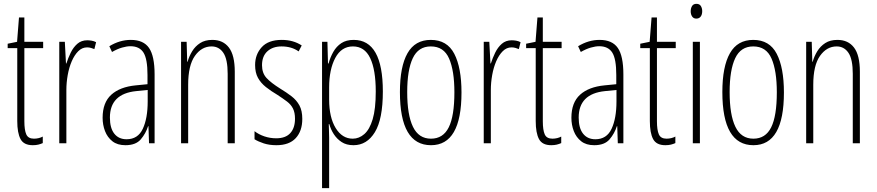

<svg xmlns="http://www.w3.org/2000/svg" viewBox="-20 -747 4571 1001"><path d="M157 -24Q170 -24 182 -27Q194 -30 203 -35V-1Q192 4 179.5 7Q167 10 151 10Q104 10 87 -22Q70 -54 70 -116V-496H20V-519L69 -529L79 -656H107V-529H205V-496H107V-115Q107 -69 117 -46.5Q127 -24 157 -24Z M435 -537Q445 -537 457.5 -535Q470 -533 481 -527L472 -491Q465 -494 455 -497Q445 -500 434 -500Q408 -500 388 -480Q368 -460 354 -427.5Q340 -395 333 -355.5Q326 -316 326 -278V0H289V-529H318L324 -416H326Q335 -444 348.5 -472Q362 -500 383 -518.5Q404 -537 435 -537Z M662 -539Q728 -539 757 -497Q786 -455 786 -359V0H757L754 -89H752Q740 -51 714 -20.5Q688 10 634 10Q592 10 566 -10.5Q540 -31 527.5 -63.5Q515 -96 515 -133Q515 -212 560 -253Q605 -294 688 -302L749 -308V-356Q749 -440 728 -473Q707 -506 660 -506Q641 -506 616.5 -499Q592 -492 564 -476L550 -506Q604 -539 662 -539ZM690 -272Q553 -258 553 -134Q553 -79 576 -50Q599 -21 640 -21Q699 -21 724.5 -75.5Q750 -130 750 -218V-278Z M1087 -539Q1143 -539 1173.5 -499Q1204 -459 1204 -373V0H1167V-362Q1167 -438 1144.5 -471.5Q1122 -505 1083 -505Q1031 -505 996 -455.5Q961 -406 961 -305V0H924V-529H953L956 -425H958Q966 -454 982 -480Q998 -506 1023.5 -522.5Q1049 -539 1087 -539Z M1556 -127Q1556 -64 1522 -27Q1488 10 1421 10Q1384 10 1355 0.5Q1326 -9 1307 -21V-63Q1329 -46 1358.5 -36Q1388 -26 1420 -26Q1469 -26 1493.5 -53Q1518 -80 1518 -128Q1518 -160 1507.5 -181Q1497 -202 1476.5 -217.5Q1456 -233 1427 -252Q1393 -272 1366.5 -293Q1340 -314 1325 -341Q1310 -368 1310 -408Q1310 -463 1344.5 -501Q1379 -539 1449 -539Q1509 -539 1553 -510L1537 -479Q1500 -505 1448 -505Q1402 -505 1374 -479.5Q1346 -454 1346 -407Q1346 -366 1369.5 -340.5Q1393 -315 1441 -285Q1474 -265 1500 -245Q1526 -225 1541 -197.5Q1556 -170 1556 -127Z M1824 -539Q1976 -539 1976 -270Q1976 -126 1934.5 -58Q1893 10 1823 10Q1786 10 1761 -6.5Q1736 -23 1720 -48Q1704 -73 1697 -100H1694Q1694 -88 1695 -70Q1696 -52 1696 -29V234H1659V-529H1687L1690 -416H1693Q1702 -449 1718 -477Q1734 -505 1759.5 -522Q1785 -539 1824 -539ZM1820 -505Q1760 -505 1728 -445Q1696 -385 1696 -291V-228Q1696 -135 1730 -79.5Q1764 -24 1819 -24Q1852 -24 1879.5 -48Q1907 -72 1923 -125.5Q1939 -179 1939 -270Q1939 -383 1910 -444Q1881 -505 1820 -505Z M2386 -265Q2386 10 2227 10Q2065 10 2065 -267Q2065 -400 2104.5 -469.5Q2144 -539 2226 -539Q2311 -539 2348.5 -466.5Q2386 -394 2386 -265ZM2103 -267Q2103 -148 2133 -86Q2163 -24 2227 -24Q2290 -24 2319.5 -83Q2349 -142 2349 -266Q2349 -378 2321.5 -441.5Q2294 -505 2226 -505Q2161 -505 2132 -443.5Q2103 -382 2103 -267Z M2648 -537Q2658 -537 2670.5 -535Q2683 -533 2694 -527L2685 -491Q2678 -494 2668 -497Q2658 -500 2647 -500Q2621 -500 2601 -480Q2581 -460 2567 -427.5Q2553 -395 2546 -355.5Q2539 -316 2539 -278V0H2502V-529H2531L2537 -416H2539Q2548 -444 2561.5 -472Q2575 -500 2596 -518.5Q2617 -537 2648 -537Z M2860 -24Q2873 -24 2885 -27Q2897 -30 2906 -35V-1Q2895 4 2882.5 7Q2870 10 2854 10Q2807 10 2790 -22Q2773 -54 2773 -116V-496H2723V-519L2772 -529L2782 -656H2810V-529H2908V-496H2810V-115Q2810 -69 2820 -46.5Q2830 -24 2860 -24Z M3106 -539Q3172 -539 3201 -497Q3230 -455 3230 -359V0H3201L3198 -89H3196Q3184 -51 3158 -20.5Q3132 10 3078 10Q3036 10 3010 -10.5Q2984 -31 2971.5 -63.5Q2959 -96 2959 -133Q2959 -212 3004 -253Q3049 -294 3132 -302L3193 -308V-356Q3193 -440 3172 -473Q3151 -506 3104 -506Q3085 -506 3060.5 -499Q3036 -492 3008 -476L2994 -506Q3048 -539 3106 -539ZM3134 -272Q2997 -258 2997 -134Q2997 -79 3020 -50Q3043 -21 3084 -21Q3143 -21 3168.5 -75.5Q3194 -130 3194 -218V-278Z M3455 -24Q3468 -24 3480 -27Q3492 -30 3501 -35V-1Q3490 4 3477.5 7Q3465 10 3449 10Q3402 10 3385 -22Q3368 -54 3368 -116V-496H3318V-519L3367 -529L3377 -656H3405V-529H3503V-496H3405V-115Q3405 -69 3415 -46.5Q3425 -24 3455 -24Z M3611 -727Q3627 -727 3634 -715.5Q3641 -704 3641 -689Q3641 -671 3633 -660.5Q3625 -650 3610 -650Q3596 -650 3588.5 -661Q3581 -672 3581 -688Q3581 -704 3588 -715.5Q3595 -727 3611 -727ZM3629 -529V0H3592V-529Z M4067 -265Q4067 10 3908 10Q3746 10 3746 -267Q3746 -400 3785.5 -469.5Q3825 -539 3907 -539Q3992 -539 4029.5 -466.5Q4067 -394 4067 -265ZM3784 -267Q3784 -148 3814 -86Q3844 -24 3908 -24Q3971 -24 4000.5 -83Q4030 -142 4030 -266Q4030 -378 4002.5 -441.5Q3975 -505 3907 -505Q3842 -505 3813 -443.5Q3784 -382 3784 -267Z M4346 -539Q4402 -539 4432.5 -499Q4463 -459 4463 -373V0H4426V-362Q4426 -438 4403.5 -471.5Q4381 -505 4342 -505Q4290 -505 4255 -455.5Q4220 -406 4220 -305V0H4183V-529H4212L4215 -425H4217Q4225 -454 4241 -480Q4257 -506 4282.5 -522.5Q4308 -539 4346 -539Z"/></svg>

Font: Noto Sans Gurmukhi ExtraCondensed ExtraLight
Style: Regular
Weight: 200
Width: 2
Designer: Jelle Bosma - Monotype Design Team
Foundry: Monotype Imaging Inc.
Version: Version 2.004; ttfautohint (v1.8.4.7-5d5b)